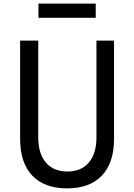

<svg xmlns="http://www.w3.org/2000/svg" viewBox="-20 -1024 740 1059"><path d="M91 -800H191V-266Q191 -177 233 -127.5Q275 -78 352 -78Q428 -78 470 -127.5Q512 -177 512 -266V-800H609V-258Q609 -126 542 -55.5Q475 15 350 15Q225 15 158 -55.5Q91 -126 91 -258ZM192 -926V-1004H508V-926Z"/></svg>

Font: Martian Mono Light
Style: Regular
Weight: 300
Monospace: yes
Designer: Roman Shamin
Foundry: Evil Martians
Version: Version 1.000; ttfautohint (v1.8.4.7-5d5b)